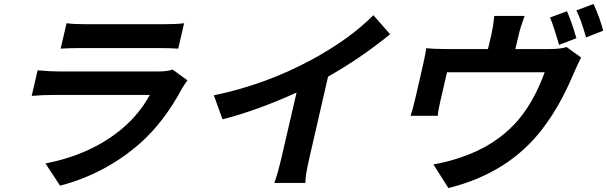

<svg xmlns="http://www.w3.org/2000/svg" viewBox="-20 -885 3083 975"><path d="M932 -477Q916 -456 904 -435Q811 -263 692 -158Q516 -3 285 58L211 -55Q442 -100 598 -230Q685 -302 741 -403H258Q195 -403 141 -398L171 -528Q233 -522 286 -522H781Q831 -522 856 -532ZM318 -767Q352 -762 421 -762H806Q879 -762 915 -767L885 -638Q846 -641 776 -641H393Q333 -641 288 -638Z M1552 -87Q1529 12 1531 44H1373Q1389 2 1410 -87L1486 -415Q1286 -324 1110 -279L1066 -401Q1328 -455 1563 -582Q1758 -688 1876 -808L1961 -711Q1808 -587 1646 -496Z M2819 -657Q2790 -758 2773 -796L2859 -828Q2881 -780 2907 -691ZM2772 -636Q2825 -636 2857 -646L2931 -593Q2919 -571 2894 -514Q2822 -343 2734 -230Q2563 -6 2257 70L2181 -50Q2261 -64 2332 -90Q2491 -145 2598 -260Q2688 -359 2746 -518H2250L2216 -371Q2205 -324 2203 -297H2065Q2076 -330 2088 -381L2128 -555Q2142 -616 2144 -640Q2188 -636 2245 -636H2458L2476 -712Q2485 -754 2490 -804H2644Q2623 -747 2615 -712L2597 -636ZM2994 -865Q3026 -795 3043 -729L2956 -695Q2930 -787 2907 -832Z"/></svg>

Font: KaiGen Gothic CN Bold
Style: Bold
Weight: 700
Designer: Ryoko NISHIZUKA  (kana & ideographs); Paul D. Hunt (Latin, Greek & Cyrillic); Wenlong ZHANG  (bopomofo); Sandoll Communi
Foundry: Adobe Systems Incorporated
Version: Version 1.002.20150501